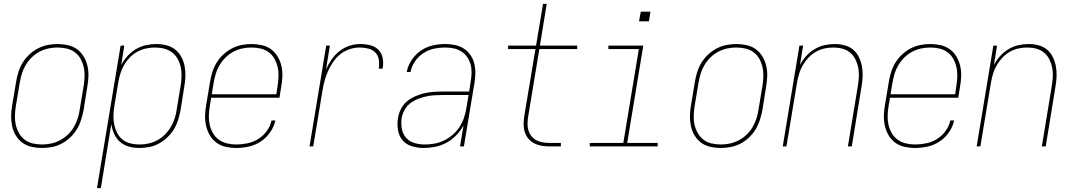

<svg xmlns="http://www.w3.org/2000/svg" viewBox="-20 -755 5540 990"><path d="M197 8Q169 8 142.5 2Q116 -4 95.5 -19Q75 -34 61.5 -56.5Q48 -79 42.5 -105Q37 -131 37.5 -158.5Q38 -186 43 -213L63 -333Q67 -358 75 -383.5Q83 -409 97 -432Q111 -455 131.5 -474Q152 -493 176 -505.5Q200 -518 226 -523Q252 -528 277 -528Q304 -528 330.5 -522Q357 -516 377.5 -501Q398 -486 411.5 -463.5Q425 -441 431 -415Q437 -389 436 -361.5Q435 -334 430 -307L411 -187Q406 -162 398 -136.5Q390 -111 376 -88Q362 -65 342 -46Q322 -27 298 -14.5Q274 -2 248 3Q222 8 197 8ZM197 -10Q220 -10 243.5 -15Q267 -20 289 -31.5Q311 -43 329.5 -60.5Q348 -78 360.5 -99.5Q373 -121 380.5 -144Q388 -167 391 -190L411 -310Q415 -334 416 -359Q417 -384 412 -407Q407 -430 396 -450.5Q385 -471 366.5 -485Q348 -499 324.5 -504.5Q301 -510 276 -510Q253 -510 229.5 -505Q206 -500 184 -488.5Q162 -477 144 -459.5Q126 -442 113 -420.5Q100 -399 93 -376Q86 -353 82 -330L62 -210Q58 -186 57 -161Q56 -136 61 -113Q66 -90 77.5 -69.5Q89 -49 107 -35Q125 -21 148.5 -15.5Q172 -10 197 -10Z M480 215 602 -520H621L605 -420Q618 -444 637 -465.5Q656 -487 680.5 -501.5Q705 -516 732 -522Q759 -528 785 -528Q812 -528 838 -521.5Q864 -515 883.5 -499.5Q903 -484 915 -461.5Q927 -439 932 -413.5Q937 -388 936 -361Q935 -334 930 -307L911 -187Q906 -162 898.5 -137Q891 -112 877 -89Q863 -66 843 -47Q823 -28 799.5 -15Q776 -2 750 3Q724 8 699 8Q671 8 645 1Q619 -6 599.5 -23Q580 -40 569 -64Q558 -88 554 -115L500 215ZM699 -10Q722 -10 745.5 -15Q769 -20 790.5 -31.5Q812 -43 830 -61Q848 -79 860.5 -100Q873 -121 880.5 -144Q888 -167 891 -190L911 -310Q915 -334 916 -358.5Q917 -383 912.5 -406Q908 -429 897 -449.5Q886 -470 868 -484Q850 -498 827 -504Q804 -510 779 -510Q756 -510 733 -505Q710 -500 688.5 -488.5Q667 -477 649.5 -459Q632 -441 620 -420Q608 -399 601 -376.5Q594 -354 590 -331L570 -211Q566 -187 565 -162.5Q564 -138 568.5 -115Q573 -92 583 -71.5Q593 -51 610.5 -36.5Q628 -22 651 -16Q674 -10 699 -10Z M1197 8Q1170 8 1143.5 2Q1117 -4 1096.5 -19Q1076 -34 1062.5 -56.5Q1049 -79 1043 -104.5Q1037 -130 1037.5 -158Q1038 -186 1043 -213L1063 -333Q1067 -358 1075 -383.5Q1083 -409 1097 -432Q1111 -455 1131.5 -474Q1152 -493 1176 -505.5Q1200 -518 1226 -523Q1252 -528 1277 -528Q1304 -528 1330.5 -522Q1357 -516 1377.5 -501Q1398 -486 1411.5 -463.5Q1425 -441 1431 -415Q1437 -389 1436 -361.5Q1435 -334 1430 -307L1421 -251H1069L1062 -210Q1058 -186 1057 -161Q1056 -136 1061 -113Q1066 -90 1077.5 -69.5Q1089 -49 1107.5 -35.5Q1126 -22 1149.5 -16Q1173 -10 1197 -10Q1226 -10 1255.5 -16Q1285 -22 1311 -38Q1337 -54 1355.5 -79.5Q1374 -105 1380 -134H1400Q1393 -102 1373 -73Q1353 -44 1324 -25Q1295 -6 1262 1Q1229 8 1197 8ZM1072 -269H1405L1411 -310Q1415 -334 1416 -359Q1417 -384 1412 -407Q1407 -430 1396 -450.5Q1385 -471 1366.5 -485Q1348 -499 1324.5 -504.5Q1301 -510 1276 -510Q1253 -510 1229.5 -505Q1206 -500 1184 -488.5Q1162 -477 1144 -459.5Q1126 -442 1113 -420.5Q1100 -399 1093 -376Q1086 -353 1082 -330Z M1576 0 1662 -520H1681L1661 -397Q1673 -424 1690 -448.5Q1707 -473 1730.5 -491.5Q1754 -510 1782 -519Q1810 -528 1837 -528Q1864 -528 1889.5 -521.5Q1915 -515 1932 -497.5Q1949 -480 1953.5 -454Q1958 -428 1953 -401H1933Q1937 -424 1933.5 -446.5Q1930 -469 1915.5 -484Q1901 -499 1879 -504.5Q1857 -510 1834 -510Q1809 -510 1783 -501.5Q1757 -493 1735.5 -476Q1714 -459 1698.5 -436.5Q1683 -414 1672 -389.5Q1661 -365 1654 -339.5Q1647 -314 1643 -289L1595 0Z M2165 8Q2133 8 2103.5 -1Q2074 -10 2055.5 -32Q2037 -54 2032 -84.5Q2027 -115 2032 -146Q2036 -170 2047 -192.5Q2058 -215 2077 -231Q2096 -247 2119 -257.5Q2142 -268 2165 -273.5Q2188 -279 2211.5 -281Q2235 -283 2258 -283H2399L2407 -334Q2411 -357 2411.5 -379.5Q2412 -402 2406.5 -422.5Q2401 -443 2389 -460.5Q2377 -478 2359 -489.5Q2341 -501 2319.5 -505.5Q2298 -510 2275 -510Q2247 -510 2218 -504Q2189 -498 2163 -481Q2137 -464 2119.5 -438Q2102 -412 2097 -384H2077Q2081 -405 2091 -425.5Q2101 -446 2116 -463.5Q2131 -481 2150 -494Q2169 -507 2190 -514.5Q2211 -522 2232.5 -525Q2254 -528 2275 -528Q2301 -528 2325.5 -523Q2350 -518 2370 -505.5Q2390 -493 2404 -473.5Q2418 -454 2424.5 -431Q2431 -408 2431 -382.5Q2431 -357 2427 -331L2372 0H2352L2370 -108Q2355 -81 2332.5 -57.5Q2310 -34 2282 -19Q2254 -4 2224 2Q2194 8 2165 8ZM2171 -10Q2195 -10 2220 -14.5Q2245 -19 2269 -30.5Q2293 -42 2313.5 -59.5Q2334 -77 2348.5 -99Q2363 -121 2371.5 -145Q2380 -169 2384 -194L2396 -265H2258Q2238 -265 2216.5 -263.5Q2195 -262 2174 -257Q2153 -252 2132 -243.5Q2111 -235 2093.5 -221Q2076 -207 2065.5 -187Q2055 -167 2051 -146Q2047 -118 2052 -91Q2057 -64 2074 -44.5Q2091 -25 2117 -17.5Q2143 -10 2171 -10Z M2813 0Q2792 0 2772 -3.5Q2752 -7 2734.5 -16Q2717 -25 2704.5 -40Q2692 -55 2686 -74Q2680 -93 2680 -113.5Q2680 -134 2683 -155L2741 -502H2600V-520H2744L2780 -735H2799L2764 -520H2956V-502H2761L2703 -152Q2700 -134 2700 -116Q2700 -98 2705 -82Q2710 -66 2720.5 -53Q2731 -40 2745.5 -32Q2760 -24 2777.5 -21Q2795 -18 2813 -18H2872V0Z M3021 0V-18H3194L3274 -502H3117V-520H3297L3214 -18H3371V0ZM3275 -645 3284 -695H3334L3326 -645Z M3697 8Q3669 8 3642.5 2Q3616 -4 3595.5 -19Q3575 -34 3561.5 -56.5Q3548 -79 3542.5 -105Q3537 -131 3537.5 -158.5Q3538 -186 3543 -213L3563 -333Q3567 -358 3575 -383.5Q3583 -409 3597 -432Q3611 -455 3631.5 -474Q3652 -493 3676 -505.5Q3700 -518 3726 -523Q3752 -528 3777 -528Q3804 -528 3830.5 -522Q3857 -516 3877.5 -501Q3898 -486 3911.5 -463.5Q3925 -441 3931 -415Q3937 -389 3936 -361.5Q3935 -334 3930 -307L3911 -187Q3906 -162 3898 -136.5Q3890 -111 3876 -88Q3862 -65 3842 -46Q3822 -27 3798 -14.5Q3774 -2 3748 3Q3722 8 3697 8ZM3697 -10Q3720 -10 3743.5 -15Q3767 -20 3789 -31.5Q3811 -43 3829.5 -60.5Q3848 -78 3860.5 -99.5Q3873 -121 3880.5 -144Q3888 -167 3891 -190L3911 -310Q3915 -334 3916 -359Q3917 -384 3912 -407Q3907 -430 3896 -450.5Q3885 -471 3866.5 -485Q3848 -499 3824.5 -504.5Q3801 -510 3776 -510Q3753 -510 3729.5 -505Q3706 -500 3684 -488.5Q3662 -477 3644 -459.5Q3626 -442 3613 -420.5Q3600 -399 3593 -376Q3586 -353 3582 -330L3562 -210Q3558 -186 3557 -161Q3556 -136 3561 -113Q3566 -90 3577.5 -69.5Q3589 -49 3607 -35Q3625 -21 3648.5 -15.5Q3672 -10 3697 -10Z M4016 0 4102 -520H4121L4105 -420Q4118 -445 4137 -466Q4156 -487 4180 -501.5Q4204 -516 4230.5 -522Q4257 -528 4283 -528Q4309 -528 4334.5 -521.5Q4360 -515 4379 -499Q4398 -483 4409 -460Q4420 -437 4424.5 -412Q4429 -387 4428 -360.5Q4427 -334 4422 -307L4372 0H4352L4403 -310Q4407 -334 4408.5 -358Q4410 -382 4405.5 -405Q4401 -428 4391 -448.5Q4381 -469 4363.5 -483.5Q4346 -498 4323.5 -504Q4301 -510 4277 -510Q4254 -510 4231 -505Q4208 -500 4187 -488Q4166 -476 4149 -458Q4132 -440 4120 -419.5Q4108 -399 4101 -376.5Q4094 -354 4090 -331L4035 0Z M4697 8Q4670 8 4643.5 2Q4617 -4 4596.5 -19Q4576 -34 4562.5 -56.5Q4549 -79 4543 -104.5Q4537 -130 4537.5 -158Q4538 -186 4543 -213L4563 -333Q4567 -358 4575 -383.5Q4583 -409 4597 -432Q4611 -455 4631.5 -474Q4652 -493 4676 -505.5Q4700 -518 4726 -523Q4752 -528 4777 -528Q4804 -528 4830.5 -522Q4857 -516 4877.5 -501Q4898 -486 4911.5 -463.5Q4925 -441 4931 -415Q4937 -389 4936 -361.5Q4935 -334 4930 -307L4921 -251H4569L4562 -210Q4558 -186 4557 -161Q4556 -136 4561 -113Q4566 -90 4577.5 -69.5Q4589 -49 4607.5 -35.5Q4626 -22 4649.5 -16Q4673 -10 4697 -10Q4726 -10 4755.5 -16Q4785 -22 4811 -38Q4837 -54 4855.5 -79.5Q4874 -105 4880 -134H4900Q4893 -102 4873 -73Q4853 -44 4824 -25Q4795 -6 4762 1Q4729 8 4697 8ZM4572 -269H4905L4911 -310Q4915 -334 4916 -359Q4917 -384 4912 -407Q4907 -430 4896 -450.5Q4885 -471 4866.5 -485Q4848 -499 4824.5 -504.5Q4801 -510 4776 -510Q4753 -510 4729.5 -505Q4706 -500 4684 -488.5Q4662 -477 4644 -459.5Q4626 -442 4613 -420.5Q4600 -399 4593 -376Q4586 -353 4582 -330Z M5016 0 5102 -520H5121L5105 -420Q5118 -445 5137 -466Q5156 -487 5180 -501.5Q5204 -516 5230.5 -522Q5257 -528 5283 -528Q5309 -528 5334.5 -521.5Q5360 -515 5379 -499Q5398 -483 5409 -460Q5420 -437 5424.5 -412Q5429 -387 5428 -360.5Q5427 -334 5422 -307L5372 0H5352L5403 -310Q5407 -334 5408.5 -358Q5410 -382 5405.5 -405Q5401 -428 5391 -448.5Q5381 -469 5363.5 -483.5Q5346 -498 5323.5 -504Q5301 -510 5277 -510Q5254 -510 5231 -505Q5208 -500 5187 -488Q5166 -476 5149 -458Q5132 -440 5120 -419.5Q5108 -399 5101 -376.5Q5094 -354 5090 -331L5035 0Z"/></svg>

Font: Iosevka SS04 Thin Oblique
Style: Regular
Weight: 100
Italic angle: -9°
Monospace: yes
Designer: Belleve Invis
Foundry: Belleve Invis
Version: Version 19.0.0; ttfautohint (v1.8.4)